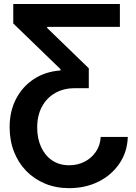

<svg xmlns="http://www.w3.org/2000/svg" viewBox="-20 -748 697 983"><path d="M634.3 -46.9Q631.8 29.8 591.6 89.1Q551.3 148.4 484.4 181.9Q417.5 215.3 334 215.3Q266.6 215.3 210.7 192.1Q154.8 168.9 114.3 127.2Q73.7 85.4 51.5 28.3Q29.3 -28.8 29.3 -97.2Q29.3 -178.7 62.3 -241.9Q95.2 -305.2 153.8 -343.5Q212.4 -381.8 289.6 -387.2V-394L47.9 -627.9V-727.5H593.8V-610.4H221.7V-604.5L434.6 -398.4V-296.4H362.3Q306.2 -296.4 262.9 -272Q219.7 -247.6 195.1 -202.4Q170.4 -157.2 170.4 -94.7Q170.4 -39.6 190.2 4.2Q210 47.9 246.6 73Q283.2 98.1 334 98.1Q377.4 98.1 413.1 79.8Q448.7 61.5 470.9 28.8Q493.2 -3.9 495.6 -46.9Z"/></svg>

Font: Inter Cardless Display
Style: Bold
Weight: 700
Designer: Rasmus Andersson
Foundry: rsms
Version: Version 4.001;git-9221beed3